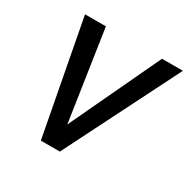

<svg xmlns="http://www.w3.org/2000/svg" viewBox="-118 -604 711 717"><g transform="rotate(30 237.0 -245.5)"><path d="M145 0 52 -491H142L205 -71H186L384 -491H474L227 0Z"/></g></svg>

Font: Nunito Sans 10pt Condensed Medium
Style: Italic
Weight: 500
Width: 3
Italic angle: -9°
Designer: Vernon Adams
Foundry: Vernon Adams
Version: Version 3.101;gftools[0.9.27]